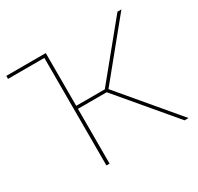

<svg xmlns="http://www.w3.org/2000/svg" viewBox="-150 -877 1084 1053"><g transform="rotate(-30 392.5 -350.0)"><path d="M712 -700 439 -366H258V-700H8V-681H238V0H258V-347H440L733 0H758L457 -357L737 -700Z"/></g></svg>

Font: Montserrat-Alt1 Thin
Style: Regular
Weight: 100
Designer: Differentunic
Foundry: Differentunic
Version: Version 7.222